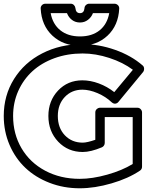

<svg xmlns="http://www.w3.org/2000/svg" viewBox="-40 -968 798 1023"><path d="M-20 -350.1Q-20 -459.5 34.7 -547.1Q89.4 -634.8 185.3 -683.8Q281.2 -732.9 399.9 -732.9Q486.8 -732.9 573.2 -702.4Q659.7 -671.9 720.2 -619.1Q727.5 -612.8 727.8 -602.1Q728 -591.3 722.2 -584L590.8 -424.8Q584.5 -417 574.7 -415.8Q564.9 -414.6 555.2 -422.9Q523.4 -453.1 480 -471.7Q436.5 -490.2 398.9 -490.2Q342.3 -490.2 305.2 -451.2Q268.1 -412.1 268.1 -350.1Q268.1 -286.6 305.4 -247.3Q342.8 -208 400.9 -208Q423.3 -208 467.8 -223.1V-369.1Q467.8 -379.9 475.8 -387Q483.9 -394 493.2 -394H691.9Q702.6 -394 709.7 -386.2Q716.8 -378.4 716.8 -369.1V-80.1Q716.8 -66.4 706.1 -59.1Q644 -17.1 554.4 9Q464.8 35.2 384.8 35.2Q298.8 35.2 223.9 6.1Q148.9 -22.9 95.2 -73.7Q41.5 -124.5 10.7 -196.3Q-20 -268.1 -20 -350.1ZM29.8 -350.1Q29.8 -254.4 74.7 -178Q119.6 -101.6 200.9 -58.3Q282.2 -15.1 384.8 -15.1Q452.1 -15.1 531.2 -37.4Q610.4 -59.6 667 -94.2V-344.2H518.1V-206.1Q518.1 -199.2 513.9 -192.6Q509.8 -186 502.9 -183.1Q443.4 -158.2 400.9 -158.2Q322.3 -158.2 270 -213.1Q217.8 -268.1 217.8 -350.1Q217.8 -430.7 269.3 -485.4Q320.8 -540 398.9 -540Q441.9 -540 486.6 -523.4Q531.2 -506.8 568.8 -477.1L668 -596.2Q615.7 -635.3 542.7 -659.2Q469.7 -683.1 399.9 -683.1Q319.3 -683.1 250.2 -658Q181.2 -632.8 132.8 -588.6Q84.5 -544.4 57.1 -482.9Q29.8 -421.4 29.8 -350.1ZM176.8 -921.9Q175.8 -932.1 183.1 -940.2Q190.4 -948.2 202.1 -948.2H336.9Q346.7 -948.2 353.8 -941.2Q360.8 -934.1 361.8 -924.8Q364.3 -897.9 386.2 -897.9Q407.7 -897.9 410.2 -924.8Q410.6 -934.6 418.2 -941.4Q425.8 -948.2 435.1 -948.2H569.8Q580.1 -948.2 587.9 -940.9Q595.7 -933.6 595.2 -921.9Q590.8 -832.5 533.2 -778.3Q475.6 -724.1 386.2 -724.1Q296.9 -724.1 239 -778.3Q181.2 -832.5 176.8 -921.9ZM230 -897.9Q240.7 -839.4 281.5 -806.6Q322.3 -773.9 386.2 -773.9Q450.2 -773.9 490.7 -806.4Q531.2 -838.9 542 -897.9H455.1Q447.3 -876.5 428.7 -862.3Q410.2 -848.1 386.2 -848.1Q361.8 -848.1 343.8 -861.6Q325.7 -875 316.9 -897.9Z"/></svg>

Font: Trueno Black Outline
Style: Regular
Weight: 900
Width: 6
Designer: Julieta Ulanovsky
Foundry: Julieta Ulanovsky
Version: Version 3.001b | FøM Fix